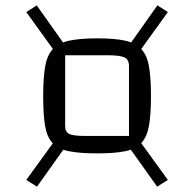

<svg xmlns="http://www.w3.org/2000/svg" viewBox="-20 -701 724 716"><path d="M343 -129Q278 -129 237.5 -137Q197 -145 176 -167.5Q155 -190 148 -232Q141 -274 141 -343Q141 -411 148.5 -453.5Q156 -496 177.5 -518.5Q199 -541 239 -549.5Q279 -558 343 -558Q407 -558 446 -549.5Q485 -541 506.5 -518.5Q528 -496 535.5 -453.5Q543 -411 543 -343Q543 -274 535.5 -232Q528 -190 507 -167.5Q486 -145 446.5 -137Q407 -129 343 -129ZM118 -5 78 -30 191 -186 232 -165ZM300 -194H461V-455Q461 -479 444 -487Q427 -495 379 -495H223V-231Q223 -209 238 -201.5Q253 -194 300 -194ZM492 -498 453 -520 567 -681 606 -656ZM566 -5 452 -165 493 -186 606 -30ZM192 -498 78 -656 117 -681 231 -520Z"/></svg>

Font: Changa ExtraLight ExtraLight
Style: Regular
Weight: 250
Version: Version 3.002; ttfautohint (v1.8.2)